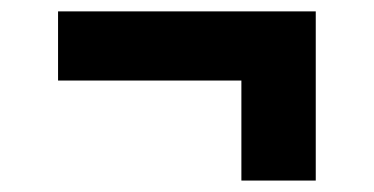

<svg xmlns="http://www.w3.org/2000/svg" viewBox="-20 -461 660 339"><path d="M82.5 -440.9H537.5V-318.8H82.5ZM537.5 -440.9V-142.2H406.2V-440.9Z"/></svg>

Font: Monaspace Xenon Var ExtraLight
Style: Regular
Weight: 200
Designer: Riley Cran and the Lettermatic Team
Version: Version 1.200 (Monaspace Xenon Var)